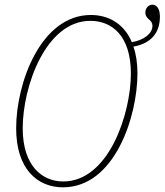

<svg xmlns="http://www.w3.org/2000/svg" viewBox="-20 -789 703 820"><path d="M249 11C470 11 567 -292 567 -475C567 -520 561 -558 550 -590C624 -603 663 -648 663 -718C663 -749 651 -769 631 -769C614 -769 602 -754 601 -739C599 -704 631 -709 631 -678C631 -646 594 -617 543 -609C509 -690 441 -725 368 -725C155 -725 49 -436 49 -241C49 -69 138 11 249 11ZM250 -14C159 -14 77 -82 77 -241C77 -419 175 -700 366 -700C459 -700 539 -635 539 -475C539 -305 445 -14 250 -14Z"/></svg>

Font: Noto Serif Condensed Thin
Style: Italic
Weight: 100
Width: 3
Italic angle: -12°
Designer: Monotype Design Team
Foundry: Monotype Imaging Inc.
Version: Version 2.013